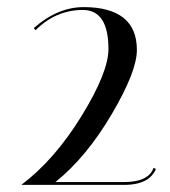

<svg xmlns="http://www.w3.org/2000/svg" viewBox="-20 -520 479 540"><path d="M213 -492Q137 -492 80 -435L75 -441Q142 -500 215.5 -500Q289 -500 327 -470Q365 -440 365 -379.5Q365 -319 294 -198.5Q223 -78 136 -8H329Q398 -8 412 -48L418 -45Q418 -41 411 -31.5Q404 -22 395 -16Q371 0 329 0H40Q134 -71 209.5 -194Q285 -317 285 -382Q285 -492 213 -492Z"/></svg>

Font: Italiana
Style: Regular
Weight: 400
Designer: Santiago Orozco
Foundry: Santiago Orozco
Version: Version 001.001